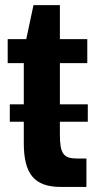

<svg xmlns="http://www.w3.org/2000/svg" viewBox="-20 -736 384 756"><path d="M325.7 -256.8V-325.2H215.8V-487.3H323.7V-582H215.8V-715.8H111.8L83.5 -582H10.3V-487.3H73.7V-325.2H18.6V-256.8H73.7V-172.9C73.7 -52.7 113.8 0 219.2 0H320.3V-111.8H283.7C229.5 -111.8 215.8 -130.9 215.8 -207V-256.8Z"/></svg>

Font: Decalotype SemiBold
Style: Regular
Weight: 600
Designer: Alfredo Marco Pradil
Foundry: Alfredo Marco Pradil
Version: Version 1.0